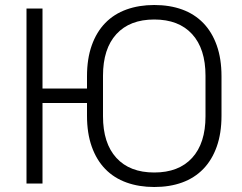

<svg xmlns="http://www.w3.org/2000/svg" viewBox="-20 -734 970 768"><path d="M597 -44Q695 -44 748.5 -102.5Q802 -161 802 -269V-431Q802 -539 748.5 -597.5Q695 -656 597 -656Q499 -656 445.5 -597.5Q392 -539 392 -431V-269Q392 -161 445.5 -102.5Q499 -44 597 -44ZM597 14Q536 14 486 -4Q436 -22 401 -58Q366 -94 347 -147.5Q328 -201 328 -271V-322H150V0H86V-700H150V-380H328V-429Q328 -499 347 -552.5Q366 -606 401 -642Q436 -678 486 -696Q536 -714 597 -714Q659 -714 708.5 -696Q758 -678 793 -642Q828 -606 847 -552.5Q866 -499 866 -429V-271Q866 -201 847 -147.5Q828 -94 793 -58Q758 -22 708.5 -4Q659 14 597 14Z"/></svg>

Font: Space Grotesk Light
Style: Regular
Weight: 300
Designer: Florian Karsten
Foundry: Florian Karsten
Version: Version 2.000